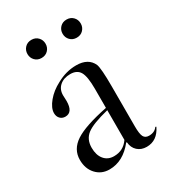

<svg xmlns="http://www.w3.org/2000/svg" viewBox="-157 -699 705 790"><g transform="rotate(-30 195.5 -304.5)"><path d="M130 7Q92 7 67.5 -19.5Q43 -46 43 -88Q43 -138 88.5 -168Q134 -198 243 -220V-311Q243 -369 230 -391.5Q217 -414 185 -414Q154 -414 135 -397.5Q116 -381 116 -353Q116 -350 116.5 -340.5Q117 -331 117 -326Q117 -272 81 -272Q66 -272 56.5 -282Q47 -292 47 -308Q47 -332 70.5 -360.5Q94 -389 131 -408Q176 -433 224 -433Q281 -433 300 -391Q308 -370 308 -286V-95Q308 -59 315 -45.5Q322 -32 340 -32Q367 -32 380 -51L384 -49Q359 3 309 3Q283 3 266 -12.5Q249 -28 247 -54L244 -55Q195 7 130 7ZM173 -31Q218 -31 243 -68V-209Q166 -190 138 -168.5Q110 -147 110 -107Q110 -72 127 -51.5Q144 -31 173 -31ZM86 -542.5Q74 -555 74 -573Q74 -591 86 -603.5Q98 -616 117 -616Q136 -616 148 -603.5Q160 -591 160 -573Q160 -555 148 -542.5Q136 -530 117 -530Q98 -530 86 -542.5ZM253 -542.5Q241 -555 241 -573Q241 -591 253 -603.5Q265 -616 284 -616Q303 -616 315 -603.5Q327 -591 327 -573Q327 -555 315 -542.5Q303 -530 284 -530Q265 -530 253 -542.5Z"/></g></svg>

Font: Libre Caslon Display
Style: Regular
Weight: 400
Designer: Pablo Impallari, Rodrigo Fuenzalida
Foundry: Pablo Impallari, Rodrigo Fuenzalida
Version: Version 1.002